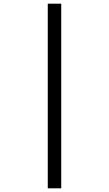

<svg xmlns="http://www.w3.org/2000/svg" viewBox="-20 -780 591 1041"><path d="M239 -760H312V241H239Z"/></svg>

Font: uhindi25
Style: Book
Weight: 400
Designer: Jelle Bosma - Monotype Design Team
Foundry: Monotype Imaging Inc.
Version: Version 2.003